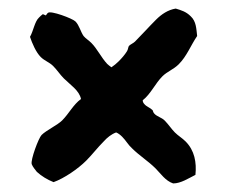

<svg xmlns="http://www.w3.org/2000/svg" viewBox="-20 -568 532 448"><path d="M425 -530C414 -541 403 -544 390 -548C372 -545 357 -535 344 -522C327 -505 311 -487 295 -471C291 -467 285 -465 281 -461C279 -459 279 -452 276 -448C271 -440 264 -432 257 -425C252 -420 246 -415 240 -411C236 -414 233 -416 230 -419C216 -434 207 -454 193 -468C187 -474 180 -478 175 -484C168 -494 165 -509 156 -518C149 -525 98 -544 92 -538C90 -537 89 -534 87 -532L80 -535C77 -533 74 -530 71 -527C61 -518 58 -496 50 -482C55 -467 64 -446 75 -435C84 -426 95 -423 104 -414C113 -405 120 -394 129 -385C144 -370 165 -357 169 -337C151 -324 141 -303 125 -287C114 -276 88 -264 77 -253C70 -246 51 -195 54 -185C56 -179 63 -171 66 -167C77 -157 90 -149 105 -143C130 -152 162 -174 181 -193C195 -207 207 -223 222 -238C230 -247 240 -255 251 -259C256 -257 261 -253 265 -249C274 -240 279 -230 288 -222C305 -205 326 -192 343 -175C355 -163 366 -146 384 -140C402 -140 420 -152 436 -160C439 -189 434 -217 413 -238C405 -246 396 -251 388 -259C380 -267 373 -278 364 -287C357 -294 346 -296 340 -303C337 -306 337 -310 336 -311C330 -317 322 -319 317 -325C315 -327 313 -330 313 -334C332 -349 342 -373 359 -390C370 -401 385 -406 397 -418C416 -437 425 -462 440 -484C438 -501 438 -518 425 -530Z"/></svg>

Font: Margarine
Style: Regular
Weight: 400
Designer: Astigmatic (AOETI)
Foundry: Astigmatic (AOETI)
Version: Version 1.000